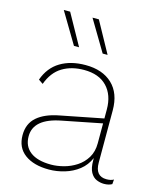

<svg xmlns="http://www.w3.org/2000/svg" viewBox="-112 -814 750 904"><g transform="rotate(15 263.0 -362.0)"><path d="M403 -334Q403 -404 364 -445Q325 -486 252 -486Q191 -486 146.5 -459Q102 -432 80 -372L58 -387Q80 -449 130.5 -479.5Q181 -510 253 -510Q336 -510 383.5 -465Q431 -420 431 -337V-82Q431 -16 486 -16Q508 -16 521 -24L519 -1Q503 8 480 8Q462 8 444 0.5Q426 -7 414.5 -27.5Q403 -48 403 -86V-97Q387 -60 357 -36.5Q327 -13 288.5 -1.5Q250 10 212 10Q138 10 94.5 -22Q51 -54 51 -115Q51 -171 88.5 -203.5Q126 -236 195 -249L403 -290ZM80 -117Q80 -68 115 -41.5Q150 -15 216 -15Q245 -15 277.5 -23.5Q310 -32 338.5 -50.5Q367 -69 385 -98.5Q403 -128 403 -169V-266L211 -228Q80 -203 80 -117ZM201 -583H176L86 -734H117ZM340 -583H316L226 -734H257Z"/></g></svg>

Font: Work Sans ExtraLight
Style: Regular
Weight: 200
Designer: Wei Huang
Foundry: Wei Huang
Version: Version 2.010; ttfautohint (v1.8.3)